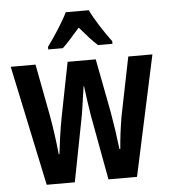

<svg xmlns="http://www.w3.org/2000/svg" viewBox="-54 -815 763 864"><g transform="rotate(-5 327.5 -383.0)"><path d="M379 -766H275C256 -726 214 -661 182 -618V-606H248C269 -625 297 -658 327 -692C356 -658 382 -628 407 -606H472V-618C437 -665 400 -722 379 -766ZM347 -294 401 0H530L647 -543H538L484 -276C475 -223 469 -172 466 -132H462C455 -192 446 -253 437 -303L391 -543H264L217 -305C204 -238 197 -182 191 -132H188C182 -192 173 -256 163 -311L119 -543H7L122 0H249L306 -294C313 -332 319 -383 326 -427H328C333 -387 340 -336 347 -294Z"/></g></svg>

Font: Noto Sans Arabic UI XCn SmBd
Style: Regular
Weight: 600
Width: 2
Designer: Monotype Design Team, Nadine Chahine and Nizar Qandah
Foundry: Monotype Imaging Inc.
Version: Version 2.010